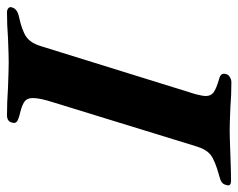

<svg xmlns="http://www.w3.org/2000/svg" viewBox="-130 -608 698 563"><g transform="rotate(90 219.5 -326.0)"><path d="M-41 -11Q-37 -27 -14 -32Q28 -41 46 -54Q64 -67 73 -97L214 -551Q219 -571 219 -580Q219 -595 208 -603Q197 -611 169 -619Q149 -624 155 -640Q156 -646 163.5 -650.5Q171 -655 179 -655Q216 -655 253 -652Q301 -650 320 -650Q339 -650 389 -652Q443 -654 467 -654Q485 -654 480 -640Q478 -631 471.5 -626.5Q465 -622 452 -619Q408 -607 391.5 -594Q375 -581 366 -550L238 -134Q225 -94 225 -73Q225 -57 234 -49.5Q243 -42 266 -36Q288 -31 294 -26Q300 -21 297 -12Q294 3 275 3Q238 3 194 0Q138 -2 120 -2Q100 -2 50 0Q11 3 -26 3Q-34 3 -38.5 -1Q-43 -5 -41 -11Z"/></g></svg>

Font: EB Garamond
Style: Bold Italic
Weight: 700
Italic angle: -17.2°
Designer: Georg Duffner and Octavio Pardo
Foundry: Georg Duffner
Version: Version 1.000